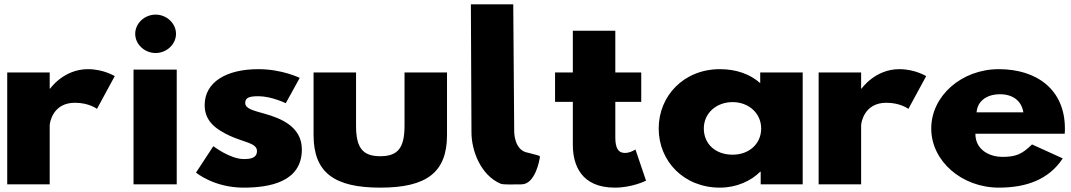

<svg xmlns="http://www.w3.org/2000/svg" viewBox="-20 -845 4911 880"><path d="M13.1 0H207.8V-270C207.8 -283 222.1 -374 323.3 -374C388.2 -374 424.5 -346 424.5 -346L505.9 -496C505.9 -496 455.3 -528 382.7 -528C271.6 -528 210 -439 210 -439H207.8V-513H13.1Z M592 0H790V-526H592ZM599.7 -690C599.7 -642 642.6 -602 693.2 -602C743.8 -602 786.7 -642 786.7 -690C786.7 -738 743.8 -778 693.2 -778C642.6 -778 599.7 -738 599.7 -690Z M1164.5 -528C1016 -528 918 -468 918 -363C918 -286 975.2 -250 1032.5 -223C1096.2 -193 1157.8 -190 1157.8 -153C1157.8 -119 1124.8 -116 1097.3 -116C1034.7 -116 957.7 -175 957.7 -175L878.5 -54C878.5 -54 959.8 15 1096.2 15C1211.8 15 1363.5 -9 1363.5 -160C1363.5 -265 1266.8 -303 1192 -324C1143.5 -338 1104 -346 1104 -373C1104 -397 1121.5 -404 1164.5 -404C1223.8 -404 1289.8 -372 1289.8 -372L1353.7 -488C1353.7 -488 1273.3 -528 1164.5 -528Z M1611.9 -513H1417.2V-226C1417.2 -54 1511.8 15 1723 15C1934.2 15 2028.8 -54 2028.8 -226V-513H1834.1V-269C1834.1 -168 1804.4 -129 1723 -129C1641.6 -129 1611.9 -168 1611.9 -269Z M2138.2 -825 2140.9 -240C2140.4 -154.6 2183.5 -41.6 2274.6 -3C2287.1 2.3 2335.1 0 2370.4 0C2433.9 -0.3 2452.8 -115 2452.8 -115C2455.9 -134 2463.3 -128 2399.9 -145C2336.8 -154.7 2336.8 -240 2336.8 -240L2332.4 -825Z M2605.5 -513H2524V-378H2605.5V-181C2605.5 -90 2642.8 15 2798 15C2878.2 15 2941 -17 2941 -17L2892.5 -160C2892.5 -160 2869.5 -144 2844.2 -144C2813.3 -144 2800.2 -167 2800.2 -215V-378H2919V-513H2800.2V-704H2605.5Z M2999 -256C2999 -106 3114.5 15 3279.5 15C3356.5 15 3422.5 -16 3464.3 -58H3466.5V0H3659V-513H3464.3V-464C3418.1 -505 3355.4 -528 3279.5 -528C3114.5 -528 2999 -406 2999 -256ZM3205.8 -256C3205.8 -327 3264.1 -377 3337.8 -377C3410.4 -377 3468.7 -327 3468.7 -256C3468.7 -186 3413.7 -136 3337.8 -136C3258.6 -136 3205.8 -186 3205.8 -256Z M3732.1 0H3926.8V-270C3926.8 -283 3941.1 -374 4042.3 -374C4107.2 -374 4143.5 -346 4143.5 -346L4224.9 -496C4224.9 -496 4174.3 -528 4101.7 -528C3990.6 -528 3929 -439 3929 -439H3926.8V-513H3732.1Z M4859.8 -232C4860.8 -238 4860.8 -249 4860.8 -256C4860.8 -436 4730 -528 4558.3 -528C4387.8 -528 4248.2 -406 4248.2 -256C4248.2 -107 4387.8 15 4558.3 15C4683.8 15 4787.2 -22 4851 -119L4710.2 -183C4662.8 -137 4635.3 -126 4572.7 -126C4523.2 -126 4450.5 -153 4450.5 -232ZM4456 -330C4459.3 -377 4496.8 -413 4563.8 -413C4621 -413 4661.8 -384 4670.5 -330Z"/></svg>

Font: Hussar
Style: BdWide
Weight: 700
Foundry: Cannot Into Space Fonts
Version: Version 2.00